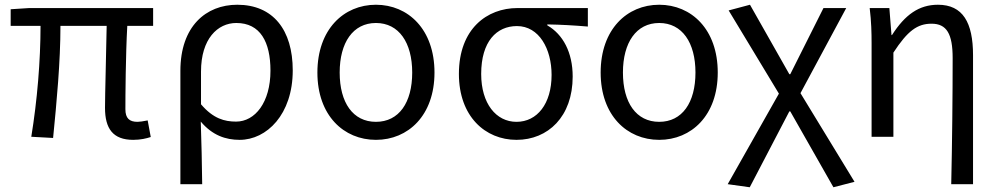

<svg xmlns="http://www.w3.org/2000/svg" viewBox="-20 -577 4209 810"><path d="M542 13C573 13 598 7 616 1L603 -69C583 -65 569 -63 560 -63C526 -63 509 -78 509 -116C509 -169 510 -344 517 -468H626V-543H103L25 -538V-468H151C151 -321 137 -153 112 0L204 5C219 -147 235 -315 235 -468H430C428 -348 423 -179 423 -122C423 -35 456 13 542 13Z M741 200H833C832 103 830 34 827 -64C876 -6 932 13 991 13C1105 13 1215 -94 1215 -280C1215 -451 1132 -557 981 -557C849 -557 741 -466 741 -278ZM976 -64C928 -64 880 -76 828 -137V-275C828 -413 898 -480 977 -480C1078 -480 1121 -400 1121 -279C1121 -145 1056 -64 976 -64Z M1566 13C1702 13 1813 -90 1813 -271C1813 -453 1702 -557 1566 -557C1430 -557 1319 -453 1319 -271C1319 -90 1430 13 1566 13ZM1566 -63C1469 -63 1413 -144 1413 -271C1413 -397 1469 -480 1566 -480C1663 -480 1719 -397 1719 -271C1719 -144 1663 -63 1566 -63Z M2159 13C2292 13 2396 -85 2396 -254C2396 -356 2355 -432 2289 -470V-474C2349 -473 2399 -470 2460 -465V-543H2163C2035 -543 1916 -456 1916 -265C1916 -86 2027 13 2159 13ZM2159 -63C2073 -63 2010 -140 2010 -265C2010 -402 2075 -467 2161 -467C2254 -467 2307 -371 2307 -261C2307 -139 2246 -63 2159 -63Z M2761 13C2897 13 3008 -90 3008 -271C3008 -453 2897 -557 2761 -557C2625 -557 2514 -453 2514 -271C2514 -90 2625 13 2761 13ZM2761 -63C2664 -63 2608 -144 2608 -271C2608 -397 2664 -480 2761 -480C2858 -480 2914 -397 2914 -271C2914 -144 2858 -63 2761 -63Z M3143 213 3310 -107H3314L3496 213L3585 190L3357 -184L3550 -543H3454L3314 -264H3310L3144 -557L3054 -533L3266 -182L3050 200Z M3993 200H4085V-344C4085 -482 4042 -557 3937 -557C3857 -557 3798 -515 3743 -429H3741L3732 -543H3649C3656 -486 3657 -438 3657 -394V0H3749V-355C3809 -447 3850 -477 3910 -477C3974 -477 3999 -434 3999 -332C3999 -176 3997 23 3993 200Z"/></svg>

Font: Noto Sans CJK HK
Style: Regular
Weight: 400
Designer: Ryoko NISHIZUKA 西塚涼子 (kana, bopomofo & ideographs); Paul D. Hunt (Latin, Greek & Cyrillic); Sandoll Communications 산돌커뮤니
Foundry: Adobe
Version: Version 2.004;hotconv 1.0.118;makeotfexe 2.5.65603